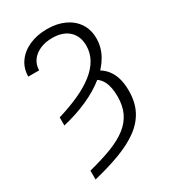

<svg xmlns="http://www.w3.org/2000/svg" viewBox="-224 -852 1054 1180"><g transform="rotate(-30 302.5 -262.0)"><path d="M98.6 -170.4V-228Q183.6 -253.4 250.7 -284.2Q317.9 -314.9 364.7 -352.1Q411.6 -389.2 436.3 -433.3Q460.9 -477.5 460.9 -529.3Q460.4 -597.2 418.2 -635.5Q376 -673.8 301.8 -673.8Q252 -673.8 213.9 -656.7Q175.8 -639.6 154.8 -609.6Q133.8 -579.6 133.8 -541.5H56.6Q57.1 -600.1 88.6 -644Q120.1 -688 175.5 -712.6Q231 -737.3 301.8 -737.3Q370.6 -737.3 423.6 -713.1Q476.6 -689 506.8 -643.8Q537.1 -598.6 537.1 -535.6Q537.1 -472.2 504.6 -415.5Q472.2 -358.9 413.3 -311.8Q354.5 -264.6 274.4 -228.8Q194.3 -192.9 98.6 -170.4ZM387.2 -326.7 424.8 -370.6Q464.4 -354.5 492.2 -326.4Q520 -298.3 534.4 -256.8Q548.8 -215.3 548.8 -158.2Q548.8 -78.6 518.8 -20Q488.8 38.6 430.9 81.1Q373 123.5 289.3 155.3Q205.6 187 98.6 212.9V149.9Q193.4 126 263.4 98.9Q333.5 71.8 379.6 35.9Q425.8 0 448.5 -48.3Q471.2 -96.7 471.2 -162.1Q471.2 -227.5 451.2 -268.1Q431.2 -308.6 387.2 -326.7Z"/></g></svg>

Font: Inter 20pt Light
Style: Regular
Weight: 300
Version: Version 4.001;git-66647c0bb